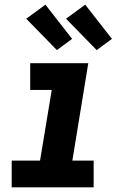

<svg xmlns="http://www.w3.org/2000/svg" viewBox="-20 -800 540 820"><path d="M30 0V-114H151L201 -416H109V-530H357L289 -114H380V0ZM393 -586 262 -720 344 -780 458 -634ZM223 -586 92 -720 174 -780 288 -634Z"/></svg>

Font: Iosevka Curly Heavy Oblique
Style: Regular
Weight: 900
Italic angle: -9°
Monospace: yes
Designer: Belleve Invis
Foundry: Belleve Invis
Version: Version 11.1.0; ttfautohint (v1.8.3)